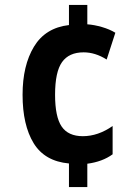

<svg xmlns="http://www.w3.org/2000/svg" viewBox="-20 -744 540 774"><path d="M258 10H332V-84Q393 -92 434 -122V-236Q375 -195 314 -195Q255 -195 228.5 -234Q202 -273 202 -362Q202 -454 230 -493.5Q258 -533 317 -533Q364 -533 410 -504L445 -612Q422 -626 391 -635Q360 -644 332 -646V-724H258V-643Q163 -632 117 -556Q71 -480 71 -362Q71 -240 115.5 -167Q160 -94 258 -85Z"/></svg>

Font: Noto Sans Mono Condensed Extra
Style: Regular
Weight: 800
Width: 3
Designer: Monotype Design Team
Foundry: Monotype Imaging Inc.
Version: Version 1.900